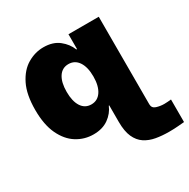

<svg xmlns="http://www.w3.org/2000/svg" viewBox="-169 -709 1053 1068"><g transform="rotate(-30 358.0 -174.5)"><path d="M617.9 204.5Q573.2 204.5 534.1 197.6Q495 190.7 465.2 171Q435.4 151.3 418.7 114.2Q402 77.1 402 17V-89.5H399.1Q382.1 -47.9 343.4 -20.4Q304.7 7.1 247.2 7.1Q188.9 7.1 140.1 -23.4Q91.3 -54 62 -116.1Q32.7 -178.3 32.7 -272.7Q32.7 -371.4 63.4 -433.2Q94.1 -495 142.9 -523.8Q191.8 -552.6 245.7 -552.6Q306.5 -552.6 344.8 -522.2Q383.2 -491.8 399.1 -450.3H403.4V-545.5H598V17Q598 41.5 622.2 49.2Q646.3 56.8 671.9 56.8Q682.5 56.8 693.4 55.9Q704.2 55 715.9 54V198.9Q701 199.9 676 202.2Q650.9 204.5 617.9 204.5ZM319.6 -143.5Q360.1 -143.5 383.2 -178.3Q406.2 -213.1 406.2 -272.7Q406.2 -333.5 383.2 -367.7Q360.1 -402 319.6 -402Q279.1 -402 256.7 -367.7Q234.4 -333.5 234.4 -272.7Q234.4 -212 256.7 -177.7Q279.1 -143.5 319.6 -143.5Z"/></g></svg>

Font: Inter UI Black
Style: Regular
Weight: 900
Designer: Rasmus Andersson
Foundry: rsms
Version: 3.2;8d6f07862